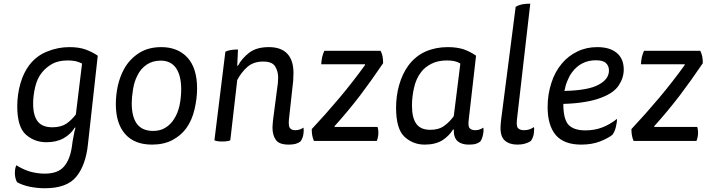

<svg xmlns="http://www.w3.org/2000/svg" viewBox="-20 -754 3779 1027"><path d="M383.8 -71.3Q377.9 -52.7 373 -23.4Q367.2 5.9 365.2 25.4Q355.5 98.6 322.3 136.7Q290 174.8 218.8 174.8Q181.6 174.8 141.6 164.1Q102.5 152.3 67.4 129.9Q59.6 146.5 59.6 170.9Q59.6 172.9 59.6 174.8Q60.5 201.2 71.3 220.7Q101.6 237.3 140.6 245.1Q180.7 252.9 219.7 252.9Q338.9 252.9 388.7 190.4Q438.5 128.9 450.2 19.5Q467.8 -138.7 502.9 -456.1Q472.7 -476.6 437.5 -489.3Q401.4 -502 351.6 -502Q290 -502 232.4 -478.5Q175.8 -456.1 137.7 -407.2Q105.5 -365.2 88.9 -306.6Q72.3 -247.1 72.3 -185.5Q72.3 -75.2 118.2 -34.2Q164.1 6.8 228.5 6.8Q282.2 6.8 320.3 -14.6Q358.4 -36.1 379.9 -71.3Q380.9 -71.3 383.8 -71.3ZM385.7 -141.6Q362.3 -111.3 334 -91.8Q304.7 -73.2 259.8 -73.2Q207 -73.2 182.6 -103.5Q157.2 -134.8 157.2 -200.2Q157.2 -241.2 168 -288.1Q178.7 -335 205.1 -367.2Q227.5 -394.5 260.7 -413.1Q293.9 -430.7 342.8 -430.7Q366.2 -430.7 384.8 -426.8Q403.3 -421.9 418.9 -414.1Q408.2 -323.2 385.7 -141.6Z M842.8 -502Q772.5 -502 722.7 -469.7Q671.9 -436.5 643.6 -384.8Q622.1 -345.7 610.4 -295.9Q599.6 -246.1 599.6 -197.3Q599.6 -93.8 649.4 -37.1Q699.2 19.5 793 19.5Q856.4 19.5 902.3 -4.9Q948.2 -29.3 976.6 -68.4Q1006.8 -110.4 1020.5 -168.9Q1034.2 -226.6 1034.2 -281.2Q1034.2 -389.6 982.4 -446.3Q930.7 -502 842.8 -502ZM839.8 -429.7Q893.6 -429.7 921.9 -389.6Q949.2 -348.6 949.2 -277.3Q949.2 -233.4 940.4 -190.4Q930.7 -146.5 910.2 -116.2Q892.6 -87.9 865.2 -71.3Q838.9 -53.7 798.8 -53.7Q741.2 -53.7 712.9 -90.8Q684.6 -128.9 684.6 -202.1Q684.6 -232.4 691.4 -275.4Q698.2 -318.4 714.8 -349.6Q732.4 -386.7 764.6 -408.2Q795.9 -429.7 839.8 -429.7Z M1127 -3.9Q1132.8 0 1142.6 1Q1152.3 2.9 1168.9 2.9Q1185.5 2.9 1195.3 1Q1206.1 0 1211.9 -3.9Q1224.6 -111.3 1249 -326.2Q1271.5 -368.2 1303.7 -396.5Q1336.9 -424.8 1387.7 -424.8Q1435.5 -424.8 1451.2 -399.4Q1467.8 -374 1467.8 -338.9Q1467.8 -328.1 1466.8 -319.3Q1466.8 -309.6 1464.8 -297.9Q1457 -235.4 1440.4 -111.3Q1439.5 -100.6 1438.5 -89.8Q1437.5 -80.1 1437.5 -71.3Q1437.5 -30.3 1456.1 -4.9Q1473.6 19.5 1524.4 19.5Q1545.9 19.5 1560.5 15.6Q1574.2 11.7 1585.9 3.9Q1595.7 -6.8 1601.6 -29.3Q1604.5 -43.9 1604.5 -56.6Q1604.5 -64.5 1603.5 -71.3Q1593.8 -65.4 1584 -61.5Q1574.2 -57.6 1558.6 -57.6Q1541 -57.6 1531.2 -68.4Q1522.5 -78.1 1525.4 -114.3Q1533.2 -179.7 1546.9 -309.6Q1548.8 -322.3 1548.8 -335.9Q1549.8 -349.6 1549.8 -364.3Q1549.8 -431.6 1516.6 -466.8Q1483.4 -502 1418 -502Q1351.6 -502 1312.5 -471.7Q1273.4 -441.4 1252.9 -402.3Q1252 -402.3 1249 -402.3Q1250 -423.8 1252.9 -489.3Q1231.4 -489.3 1213.9 -486.3Q1197.3 -483.4 1185.5 -477.5Q1166 -320.3 1127 -3.9Z M2029.3 -416Q2029.3 -435.5 2026.4 -452.1Q2022.5 -469.7 2015.6 -482.4Q1915 -482.4 1714.8 -482.4Q1708 -467.8 1703.1 -448.2Q1699.2 -427.7 1698.2 -410.2Q1776.4 -410.2 1932.6 -410.2Q1932.6 -409.2 1932.6 -406.2Q1867.2 -315.4 1794.9 -229.5Q1722.7 -143.6 1647.5 -63.5Q1647.5 -43.9 1650.4 -28.3Q1653.3 -13.7 1659.2 0Q1771.5 0 1995.1 0Q1999 -7.8 2001 -18.6Q2003.9 -29.3 2003.9 -43.9Q2003.9 -57.6 2002 -64.5Q2001 -72.3 1999 -75.2Q1921.9 -75.2 1769.5 -75.2Q1769.5 -76.2 1769.5 -79.1Q1840.8 -158.2 1905.3 -242.2Q1968.8 -326.2 2029.3 -416Z M2526.4 -456.1Q2496.1 -477.5 2460 -490.2Q2423.8 -502 2375 -502Q2310.5 -502 2256.8 -478.5Q2203.1 -455.1 2164.1 -403.3Q2131.8 -358.4 2115.2 -299.8Q2098.6 -242.2 2098.6 -177.7Q2098.6 -64.5 2143.6 -22.5Q2188.5 19.5 2252 19.5Q2308.6 19.5 2346.7 -3.9Q2383.8 -28.3 2403.3 -61.5Q2404.3 -61.5 2407.2 -61.5Q2406.2 -16.6 2428.7 2Q2450.2 19.5 2486.3 19.5Q2507.8 19.5 2521.5 16.6Q2536.1 12.7 2547.9 3.9Q2557.6 -6.8 2562.5 -29.3Q2566.4 -43.9 2566.4 -56.6Q2566.4 -64.5 2565.4 -71.3Q2556.6 -65.4 2545.9 -61.5Q2536.1 -57.6 2522.5 -57.6Q2502.9 -57.6 2493.2 -67.4Q2482.4 -76.2 2487.3 -114.3Q2500 -227.5 2526.4 -456.1ZM2407.2 -132.8Q2385.7 -102.5 2356.4 -81.1Q2327.1 -59.6 2282.2 -59.6Q2229.5 -59.6 2207 -91.8Q2183.6 -123 2183.6 -190.4Q2183.6 -234.4 2194.3 -283.2Q2205.1 -333 2232.4 -368.2Q2252.9 -395.5 2288.1 -413.1Q2322.3 -430.7 2371.1 -430.7Q2393.6 -430.7 2411.1 -426.8Q2428.7 -422.9 2442.4 -414.1Q2430.7 -320.3 2407.2 -132.8Z M2816.4 -734.4Q2791 -734.4 2771.5 -730.5Q2752.9 -726.6 2738.3 -717.8Q2711.9 -515.6 2660.2 -111.3Q2659.2 -102.5 2658.2 -89.8Q2657.2 -77.1 2657.2 -69.3Q2657.2 -21.5 2681.6 -1Q2706.1 19.5 2748 19.5Q2770.5 19.5 2787.1 14.6Q2804.7 9.8 2818.4 1Q2828.1 -9.8 2834 -32.2Q2836.9 -46.9 2836.9 -60.5Q2837.9 -67.4 2835.9 -74.2Q2826.2 -67.4 2813.5 -62.5Q2800.8 -57.6 2782.2 -57.6Q2761.7 -57.6 2751 -68.4Q2741.2 -78.1 2745.1 -114.3Q2768.6 -320.3 2816.4 -734.4Z M3316.4 -381.8Q3316.4 -439.5 3279.3 -470.7Q3242.2 -502 3174.8 -502Q3116.2 -502 3068.4 -478.5Q3019.5 -455.1 2985.4 -414.1Q2947.3 -369.1 2928.7 -308.6Q2909.2 -248 2909.2 -181.6Q2909.2 -83 2953.1 -31.2Q2997.1 19.5 3088.9 19.5Q3145.5 19.5 3188.5 2.9Q3231.4 -13.7 3254.9 -32.2Q3266.6 -45.9 3273.4 -71.3Q3280.3 -97.7 3280.3 -118.2Q3242.2 -87.9 3201.2 -72.3Q3160.2 -56.6 3111.3 -56.6Q3048.8 -56.6 3020.5 -86.9Q2993.2 -117.2 2993.2 -198.2Q3059.6 -200.2 3109.4 -209Q3159.2 -216.8 3195.3 -231.4Q3263.7 -256.8 3290 -297.9Q3316.4 -337.9 3316.4 -381.8ZM2999 -267.6Q3004.9 -298.8 3015.6 -323.2Q3025.4 -347.7 3039.1 -366.2Q3062.5 -398.4 3094.7 -415Q3127 -431.6 3167 -431.6Q3207 -431.6 3221.7 -416Q3237.3 -401.4 3237.3 -377Q3237.3 -330.1 3181.6 -300.8Q3127 -270.5 2999 -267.6Z M3739.3 -416Q3739.3 -435.5 3736.3 -452.1Q3732.4 -469.7 3725.6 -482.4Q3625 -482.4 3424.8 -482.4Q3418 -467.8 3413.1 -448.2Q3409.2 -427.7 3408.2 -410.2Q3486.3 -410.2 3642.6 -410.2Q3642.6 -409.2 3642.6 -406.2Q3577.1 -315.4 3504.9 -229.5Q3432.6 -143.6 3357.4 -63.5Q3357.4 -43.9 3360.4 -28.3Q3363.3 -13.7 3369.1 0Q3481.4 0 3705.1 0Q3709 -7.8 3710.9 -18.6Q3713.9 -29.3 3713.9 -43.9Q3713.9 -57.6 3711.9 -64.5Q3710.9 -72.3 3709 -75.2Q3631.8 -75.2 3479.5 -75.2Q3479.5 -76.2 3479.5 -79.1Q3550.8 -158.2 3615.2 -242.2Q3678.7 -326.2 3739.3 -416Z"/></svg>

Font: cl
Style: Italic
Weight: 400
Designer: Mitja Miklavcic
Version: Version 7.504; 2011; Build 1022